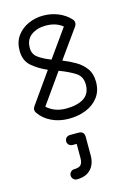

<svg xmlns="http://www.w3.org/2000/svg" viewBox="-122 -570 631 928"><g transform="rotate(-15 193.0 -105.5)"><path d="M36 -65Q31 -72 31 -80Q31 -82 31 -83Q31 -83 31 -83Q32 -90 37 -97L145 -250Q101 -269 69 -296.5Q37 -324 37 -374Q37 -418 59 -448Q81 -478 116 -493.5Q151 -509 190 -509Q231 -509 266.5 -494Q302 -479 325 -453Q332 -445 332 -435Q332 -427 327 -419L224 -275Q257 -262 287 -244.5Q317 -227 336 -200.5Q355 -174 355 -134Q355 -89 332 -58Q309 -27 270 -11Q231 5 183 5Q136 5 97 -13.5Q58 -32 36 -65ZM88 -374Q88 -343 112 -325.5Q136 -308 175 -293L274 -432Q241 -459 190 -459Q147 -459 117.5 -438Q88 -417 88 -374ZM304 -134Q304 -174 274 -193.5Q244 -213 194 -232L87 -81Q104 -65 128 -55.5Q152 -46 183 -46Q239 -46 271.5 -67Q304 -88 304 -134ZM144 298Q134 298 126.5 290.5Q119 283 119 272Q119 262 126.5 254.5Q134 247 144 247Q168 247 177.5 236.5Q187 226 187 203V132H167Q156 132 148.5 125Q141 118 141 107Q141 96 148.5 89Q156 82 167 82H209Q238 82 238 111V203Q238 247 213.5 272.5Q189 298 144 298Z"/></g></svg>

Font: Libertine Sup
Style: Regular
Weight: 400
Designer: Bastien Sozeau
Foundry: NBR — Bastien Sozeau
Version: Version 2.003; ttfautohint (v1.8.4.7-5d5b);gftools[0.9.33]